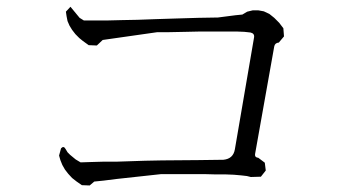

<svg xmlns="http://www.w3.org/2000/svg" viewBox="-20 -658 1040 576"><path d="M720.7 -129.9 704.1 -131.8 681.6 -133.8 656.2 -134.8H625L591.8 -135.7H510.7H463.9L330.1 -121.1L291 -116.2L262.7 -113.3L249 -101.6L225.6 -102.5L210 -113.3L196.3 -124L184.6 -136.7L174.8 -149.4L167 -163.1L161.1 -177.7L157.2 -191.4L163.1 -212.9Q170.9 -221.7 176.8 -210.9L182.6 -201.2L190.4 -193.4L207 -179.7L221.7 -170.9L252 -171.9L287.1 -172.9H327.1L415 -175.8L465.8 -176.8L575.2 -177.7L650.4 -178.7Q679.7 -181.6 684.6 -210L742.2 -545.9Q744.1 -557.6 731.4 -560.5L712.9 -562.5L688.5 -563.5H658.2H624H583L538.1 -562.5L488.3 -561.5H452.1L288.1 -538.1L270.5 -521.5L246.1 -522.5L228.5 -535.2L217.8 -543.9L206.1 -555.7L196.3 -568.4L188.5 -581.1L182.6 -594.7L179.7 -609.4L177.7 -623L191.4 -637.7L218.8 -604.5L231.4 -596.7H271.5H305.7L345.7 -597.7L392.6 -598.6L447.3 -600.6L507.8 -602.5L575.2 -604.5L633.8 -605.5L686.5 -612.3L707 -614.3L721.7 -623L738.3 -627H754.9L771.5 -624L788.1 -616.2L802.7 -604.5L817.4 -589.8L830.1 -573.2L832 -548.8L816.4 -530.3Q804.7 -529.3 802.7 -518.6L745.1 -195.3Q744.1 -185.5 754.9 -184.6L774.4 -169.9L777.3 -146.5L762.7 -127.9L732.4 -127Z"/></svg>

Font: B2 Hana
Style: Regular
Weight: 500
Version: 2020-08-05; (max)